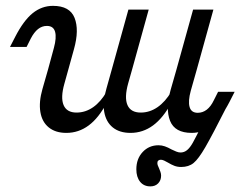

<svg xmlns="http://www.w3.org/2000/svg" viewBox="-20 -446 845 663"><path d="M141.9 -356.5Q125 -356.5 111.3 -345.6Q97.6 -334.7 86.3 -312.9L71.8 -283.9H14.5L32.3 -318.5Q61.3 -375 92.7 -400.4Q124.2 -425.8 162.9 -425.8Q221 -425.8 237.5 -384.3Q254 -342.7 235.5 -276.6L216.1 -206.5H146L166.1 -280.6Q175.8 -316.1 170.2 -336.3Q164.5 -356.5 141.9 -356.5ZM244.4 -57.3Q275 -57.3 301.6 -75.8Q328.2 -94.4 348.4 -129.8V-91.1Q321 -38.7 286.3 -12.9Q251.6 12.9 208.9 12.9Q171.8 12.9 148.4 -6Q125 -25 119.4 -59.3Q113.7 -93.5 126.6 -138.7L146 -206.5H216.1L202.4 -157.3Q188.7 -108.9 199.6 -83.1Q210.5 -57.3 244.4 -57.3ZM423.4 -412.9H493.5L436.3 -206.5H366.1ZM466.1 -57.3Q496.8 -57.3 523.8 -75.8Q550.8 -94.4 571.8 -129.8V-91.1Q543.5 -38.7 508.5 -12.9Q473.4 12.9 430.6 12.9Q392.7 12.9 369.4 -6Q346 -25 339.9 -59.7Q333.9 -94.4 347.6 -140.3L366.1 -206.5H436.3L422.6 -158.1Q408.9 -108.9 420.2 -83.1Q431.5 -57.3 466.1 -57.3ZM646.8 -412.9H716.9L659.7 -206.5H589.5ZM662.9 -56.5Q679.8 -56.5 694 -67.3Q708.1 -78.2 718.5 -100L733.1 -129H790.3L772.6 -94.4Q743.5 -37.9 712.1 -12.5Q680.6 12.9 641.9 12.9Q583.9 12.9 567.3 -28.6Q550.8 -70.2 569.4 -136.3L589.5 -206.5H659.7L638.7 -132.3Q629 -96.8 634.7 -76.6Q640.3 -56.5 662.9 -56.5ZM450.8 138.7Q450.8 102.4 472.6 79Q494.4 55.6 527.4 55.6Q538.7 55.6 549.2 59.3Q559.7 62.9 572.6 70.2Q580.6 74.2 588.7 77.4Q596.8 80.6 603.2 80.6Q616.1 80.6 626.2 72.2Q636.3 63.7 645.6 47.2Q654.8 30.6 672.6 -4.8Q683.1 -25.8 693.5 -46L765.3 -82.3Q712.9 21 689.1 62.1Q665.3 103.2 648.4 116.9Q631.5 130.6 605.6 130.6Q592.7 130.6 582.3 126.6Q571.8 122.6 559.7 115.3Q553.2 111.3 546.8 108.5Q540.3 105.6 535.5 105.6Q529.8 105.6 526.6 108.5Q523.4 111.3 523.4 116.9Q523.4 121 525 125.4Q526.6 129.8 529 134.7Q531.5 140.3 533.9 147.2Q536.3 154 536.3 160.5Q536.3 176.6 526.2 187.1Q516.1 197.6 499.2 197.6Q476.6 197.6 463.7 181.5Q450.8 165.3 450.8 138.7Z"/></svg>

Font: Playfair Micro SmCond SmLight
Style: Italic
Weight: 360
Width: 4
Italic angle: -15.6°
Designer: Claus Eggers Sørensen
Foundry: Claus Eggers Sørensen
Version: Version 2.203;Glyphs 3.3 (3326)